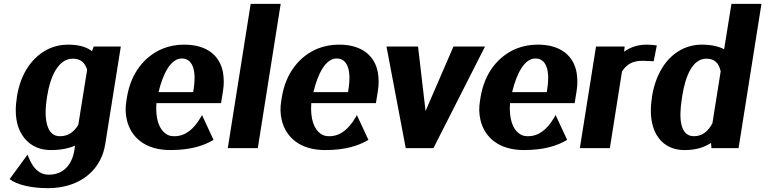

<svg xmlns="http://www.w3.org/2000/svg" viewBox="-20 -770 3978 998"><path d="M67 -258C54 -179 66 -112 96 -67C123 -25 170 10 245 10C297 10 338 1 370 -13L367 8C354 93 304 138 234 138C180 138 149 99 128 46L123 34L30 161C68 190 139 208 230 208C268 208 303 203 337 193C431 165 509 94 527 -21L608 -528H467L458 -504C431 -525 392 -538 333 -538C299 -538 266 -531 237 -518C147 -477 87 -387 68 -268ZM223 -256 225 -270C242 -377 285 -465 358 -465C400 -465 421 -444 433 -408L387 -121C365 -85 335 -62 293 -62C275 -62 262 -66 251 -76C218 -105 210 -172 223 -256Z M637 -246C631 -211 632 -179 639 -148C660 -56 735 10 865 10C970 10 1038 -12 1090 -43L1030 -172L1022 -158C986 -97 942 -62 887 -62C869 -62 856 -65 843 -74C808 -97 787 -151 793 -234H1129L1139 -296C1145 -332 1144 -364 1139 -394C1123 -479 1058 -538 937 -538C898 -538 861 -531 828 -518C731 -479 660 -389 640 -265ZM804 -291C828 -391 869 -466 925 -466C979 -466 1003 -409 986 -304L984 -291Z M1164 0H1320L1439 -750H1283Z M1442 -246C1436 -211 1437 -179 1444 -148C1465 -56 1540 10 1670 10C1775 10 1843 -12 1895 -43L1835 -172L1827 -158C1791 -97 1747 -62 1692 -62C1674 -62 1661 -65 1648 -74C1613 -97 1592 -151 1598 -234H1934L1944 -296C1950 -332 1949 -364 1944 -394C1928 -479 1863 -538 1742 -538C1703 -538 1666 -531 1633 -518C1536 -479 1465 -389 1445 -265ZM1609 -291C1633 -391 1674 -466 1730 -466C1784 -466 1808 -409 1791 -304L1789 -291Z M1989 -528 2089 0H2233L2501 -528H2337L2192 -193L2153 -528Z M2475 -246C2469 -211 2470 -179 2477 -148C2498 -56 2573 10 2703 10C2808 10 2876 -12 2928 -43L2868 -172L2860 -158C2824 -97 2780 -62 2725 -62C2707 -62 2694 -65 2681 -74C2646 -97 2625 -151 2631 -234H2967L2977 -296C2983 -332 2982 -364 2977 -394C2961 -479 2896 -538 2775 -538C2736 -538 2699 -531 2666 -518C2569 -479 2498 -389 2478 -265ZM2642 -291C2666 -391 2707 -466 2763 -466C2817 -466 2841 -409 2824 -304L2822 -291Z M2994 0H3150L3213 -398C3236 -435 3267 -454 3320 -454C3334 -454 3356 -452 3371 -452H3378L3394 -534C3379 -536 3359 -538 3342 -538C3291 -538 3252 -522 3224 -501L3227 -528H3078Z M3368 -258C3356 -180 3366 -113 3394 -67C3420 -24 3465 10 3539 10C3599 10 3641 -5 3676 -27L3678 0H3819L3938 -750H3782L3744 -514C3717 -528 3681 -538 3627 -538C3593 -538 3562 -531 3533 -518C3444 -477 3388 -385 3369 -268ZM3524 -256 3526 -270C3543 -377 3580 -465 3652 -465C3695 -465 3717 -441 3726 -399L3683 -129C3661 -88 3631 -62 3587 -62C3517 -62 3507 -149 3524 -256Z"/></svg>

Font: Aerodynamic
Style: BdObl
Weight: 500
Designer: Google
Version: Version 2.000980; 2014